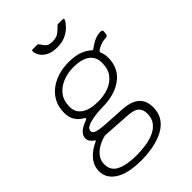

<svg xmlns="http://www.w3.org/2000/svg" viewBox="-275 -848 1131 1131"><g transform="rotate(-45 290.5 -283.0)"><path d="M213 175Q102 175 45.5 139Q-11 103 -11 44Q-11 0 17.5 -35Q46 -70 94 -92Q101 -95 103 -97.5Q105 -100 99 -103Q84 -114 76.5 -125Q69 -136 69 -150Q69 -169 81 -183.5Q93 -198 111 -208Q129 -218 147 -224Q153 -227 155 -231Q157 -235 152 -237Q118 -256 102.5 -282.5Q87 -309 87 -344Q87 -391 105 -427Q123 -463 154.5 -487.5Q186 -512 227 -525Q268 -538 313 -538Q374 -538 408 -524Q442 -510 461 -492Q466 -487 470.5 -488Q475 -489 481 -494Q493 -503 507.5 -511.5Q522 -520 539 -526Q556 -532 573 -532Q585 -532 589 -528.5Q593 -525 592 -518L590 -500Q589 -492 585.5 -488.5Q582 -485 572 -484Q553 -483 540.5 -479.5Q528 -476 516 -470Q486 -456 490 -446Q494 -437 497.5 -423.5Q501 -410 501 -391Q501 -344 482.5 -309.5Q464 -275 432 -253Q400 -231 359.5 -220Q319 -209 274 -209Q264 -209 239.5 -207.5Q215 -206 187.5 -201Q160 -196 140.5 -186Q121 -176 121 -158Q121 -143 144 -135.5Q167 -128 219 -125L340 -118Q413 -114 447.5 -84Q482 -54 482 2Q482 41 467.5 69.5Q453 98 427 118Q401 138 366.5 150.5Q332 163 293 169Q254 175 213 175ZM213 134Q250 134 288.5 128.5Q327 123 359 109Q391 95 411 69.5Q431 44 431 4Q431 -32 409.5 -50Q388 -68 333 -70L164 -81Q129 -73 101 -56.5Q73 -40 56.5 -17Q40 6 40 37Q40 90 87 112Q134 134 213 134ZM276 -250Q323 -250 363 -264.5Q403 -279 428.5 -311Q454 -343 454 -397Q454 -445 419 -471Q384 -497 315 -497Q268 -497 227 -480.5Q186 -464 160.5 -431.5Q135 -399 135 -347Q135 -300 172 -275Q209 -250 276 -250ZM469 -741Q476 -741 478 -738Q480 -735 477 -729Q469 -712 449.5 -692.5Q430 -673 401 -659.5Q372 -646 331 -646Q292 -646 265.5 -659Q239 -672 226 -692.5Q213 -713 212 -734Q212 -736 214 -738.5Q216 -741 221 -741H259Q264 -741 265.5 -738.5Q267 -736 271 -731Q276 -726 282 -715.5Q288 -705 300.5 -697.5Q313 -690 336 -690Q371 -690 391 -706.5Q411 -723 424 -737Q427 -740 429.5 -740.5Q432 -741 435 -741Z"/></g></svg>

Font: Libre Franklin ExtraLight
Style: Italic
Weight: 250
Italic angle: -8°
Designer: Pablo Impallari, Rodrigo Fuenzalida, Nhung Nguyen
Foundry: Impallari Type
Version: Version 3.000